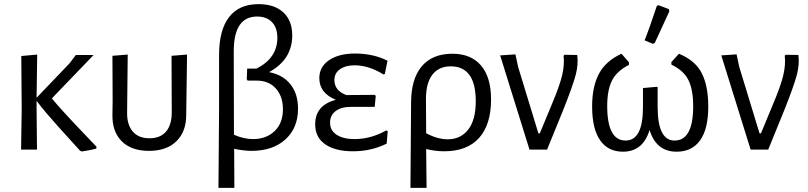

<svg xmlns="http://www.w3.org/2000/svg" viewBox="-20 -724 3911 929"><path d="M82 0 85 -194 83 -453 160 -460 157 -251 316 -417 347 -458H433L231 -248Q252 -222 282.5 -188.5Q313 -155 335.5 -131Q358 -107 395 -68.5Q432 -30 447 -14L446 -5Q427 1 376 9L367 5Q351 -13 316 -51.5Q281 -90 258.5 -115Q236 -140 207 -174Q178 -208 157 -236V-201L159 0Z M524 -171 525 -236 524 -454 598 -460 595 -180Q594 -121 622 -88Q650 -55 703 -55Q756 -55 783.5 -87.5Q811 -120 811 -180L810 -454L885 -460L881 -171Q882 -89 834.5 -41.5Q787 6 701 6Q615 6 568.5 -41Q522 -88 524 -171Z M1037 185 1040 -194V-458Q1040 -579 1088.5 -641.5Q1137 -704 1231 -704Q1308 -704 1351 -664Q1394 -624 1394 -553Q1394 -436 1282 -375Q1349 -362 1385.5 -316Q1422 -270 1422 -198Q1422 -105 1361 -49.5Q1300 6 1197 6Q1161 6 1113 -4L1114 185ZM1111 -476 1112 -72Q1160 -51 1205 -51Q1268 -51 1308.5 -89.5Q1349 -128 1349 -195Q1349 -258 1314.5 -296Q1280 -334 1222 -334H1178L1174 -341L1176 -392H1221Q1322 -443 1322 -541Q1322 -590 1296 -617Q1270 -644 1224 -644Q1111 -644 1111 -476Z M1688 8Q1603 8 1554 -25.5Q1505 -59 1505 -122Q1505 -215 1605 -241Q1525 -274 1525 -346Q1525 -401 1572.5 -433Q1620 -465 1697 -465Q1787 -465 1855 -430L1842 -366L1835 -364Q1765 -408 1695 -408Q1652 -408 1625 -389Q1598 -370 1598 -337Q1598 -285 1656 -264L1794 -265L1798 -259L1793 -207H1679Q1631 -207 1604 -186.5Q1577 -166 1577 -131Q1577 -92 1609.5 -71.5Q1642 -51 1695 -51Q1774 -51 1849 -93L1856 -89L1851 -29Q1776 8 1688 8Z M1966 185 1969 -226Q1969 -342 2020.5 -403Q2072 -464 2169 -464Q2259 -464 2307.5 -407Q2356 -350 2356 -243Q2356 -121 2298 -56.5Q2240 8 2129 8Q2086 8 2042 -3L2044 185ZM2041 -245 2042 -79Q2098 -50 2146 -50Q2209 -50 2245.5 -97Q2282 -144 2282 -234Q2282 -403 2161 -403Q2103 -403 2072 -362.5Q2041 -322 2041 -245Z M2773 -458Q2779 -413 2765.5 -361.5Q2752 -310 2706 -194L2627 0H2542L2400 -456L2474 -461L2487 -400L2585 -79H2592L2650 -219Q2688 -309 2700 -360Q2712 -411 2707 -454L2711 -459Z M3158 -695 3166 -699 3216 -680 3219 -670Q3159 -541 3148 -516L3139 -512L3099 -529Q3123 -589 3158 -695ZM2994 10Q2922 10 2883.5 -45.5Q2845 -101 2845 -209Q2845 -305 2878 -367Q2911 -429 2987 -464L3023 -423V-410Q2964 -380 2941 -334Q2918 -288 2918 -211Q2918 -44 3007 -44Q3091 -44 3091 -205V-298L3158 -304L3162 -302V-207Q3162 -44 3244 -44Q3334 -44 3334 -210Q3334 -290 3311 -336.5Q3288 -383 3229 -411L3228 -423L3265 -464Q3345 -431 3376 -369Q3407 -307 3407 -209Q3407 -100 3367.5 -45Q3328 10 3254 10Q3155 10 3123 -95Q3091 10 2994 10Z M3843 -458Q3849 -413 3835.5 -361.5Q3822 -310 3776 -194L3697 0H3612L3470 -456L3544 -461L3557 -400L3655 -79H3662L3720 -219Q3758 -309 3770 -360Q3782 -411 3777 -454L3781 -459Z"/></svg>

Font: Alegreya Sans SC
Style: Regular
Weight: 400
Designer: Juan Pablo del Peral
Foundry: Huerta Tipografica
Version: Version 2.007